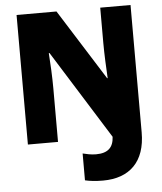

<svg xmlns="http://www.w3.org/2000/svg" viewBox="-61 -767 892 1054"><g transform="rotate(-5 384.5 -240.5)"><path d="M464 233C610 233 698 150 698 -12V-714H531V-519C531 -461 535 -375 538 -325H535L290 -714H70V0H236V-295C236 -357 232 -437 228 -490H232L537 -2C534 56 505 86 438 86C410 86 386 80 365 75V223C390 229 423 233 464 233Z"/></g></svg>

Font: Noto Sans Devanagari SemiCondensed Black
Style: Regular
Weight: 900
Width: 4
Designer: Jelle Bosma - Monotype Design Team
Foundry: Monotype Imaging Inc.
Version: Version 2.004